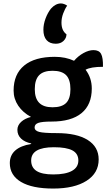

<svg xmlns="http://www.w3.org/2000/svg" viewBox="-20 -890 625 1115"><path d="M578 -502Q507 -502 477 -485Q513 -438 513 -376Q513 -282 453.5 -233Q394 -184 279 -184Q225 -184 203 -176.5Q181 -169 181 -150Q181 -131 207.5 -124Q234 -117 309 -117Q426 -117 489.5 -77Q553 -37 553 36Q553 115 482.5 160Q412 205 289 205Q167 205 102 166.5Q37 128 37 57Q37 12 68.5 -16Q100 -44 161 -54V-57Q123 -65 102 -85.5Q81 -106 81 -136Q81 -162 102.5 -182Q124 -202 160 -211Q113 -236 86 -276Q59 -316 59 -364Q59 -459 120.5 -509.5Q182 -560 298 -560Q361 -560 410 -537Q434 -565 465 -582Q496 -599 523 -599Q555 -599 567 -577Q579 -555 578 -502ZM389 -372Q389 -428 364 -453.5Q339 -479 285 -479Q232 -479 207 -453Q182 -427 182 -372Q182 -319 207.5 -293Q233 -267 285 -267Q339 -267 364 -292Q389 -317 389 -372ZM161 42Q161 83 192.5 103Q224 123 289 123Q360 123 397.5 102.5Q435 82 435 42Q435 2 400.5 -16.5Q366 -35 293 -35Q161 -35 161 42ZM232 -717Q232 -749 244.5 -782.5Q257 -816 276 -840Q303 -870 334 -870Q343 -870 353.5 -866Q364 -862 370 -857Q357 -839 347 -812Q337 -785 337 -759Q337 -712 366 -691Q366 -669 349 -652.5Q332 -636 304 -636Q269 -636 250.5 -657Q232 -678 232 -717Z"/></svg>

Font: Krub SemiBold
Style: Regular
Weight: 600
Version: Version 1.000; ttfautohint (v1.6)